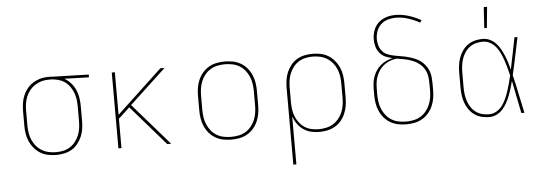

<svg xmlns="http://www.w3.org/2000/svg" viewBox="-57 -921 3713 1312"><g transform="rotate(-5 1800.0 -264.5)"><path d="M299 8Q271 8 243 2.5Q215 -3 191 -17.5Q167 -32 148.5 -53.5Q130 -75 118.5 -100.5Q107 -126 102.5 -154Q98 -182 98 -210V-310Q98 -337 102 -364Q106 -391 116.5 -416Q127 -441 144 -462.5Q161 -484 184 -498.5Q207 -513 233 -520.5Q259 -528 286 -528H300Q304 -528 308.5 -528Q313 -528 317 -527L567 -520V-501L398 -506Q423 -492 442.5 -470Q462 -448 473.5 -422Q485 -396 489.5 -367.5Q494 -339 494 -310V-210Q494 -182 490 -154.5Q486 -127 475 -101.5Q464 -76 446.5 -54Q429 -32 405.5 -18Q382 -4 354.5 2Q327 8 299 8ZM299 -11Q324 -11 349 -16.5Q374 -22 395 -35.5Q416 -49 431.5 -69Q447 -89 456.5 -112Q466 -135 469.5 -160Q473 -185 473 -210V-310Q473 -334 470 -357.5Q467 -381 458.5 -403Q450 -425 436.5 -445Q423 -465 404 -479Q385 -493 362 -500Q339 -507 315 -509H288Q263 -509 239.5 -502Q216 -495 195.5 -481.5Q175 -468 159.5 -448.5Q144 -429 135 -406Q126 -383 122.5 -359Q119 -335 119 -310V-210Q119 -185 123 -159.5Q127 -134 137 -110.5Q147 -87 163.5 -67.5Q180 -48 201.5 -35Q223 -22 248.5 -16.5Q274 -11 299 -11Z M1060 0 823 -273 746 -201V0H725V-520H746V-228L1058 -520H1087L837 -287L1087 0Z M1500 8Q1472 8 1444 2.5Q1416 -3 1391.5 -17Q1367 -31 1348.5 -52.5Q1330 -74 1318.5 -100Q1307 -126 1302.5 -154Q1298 -182 1298 -210V-310Q1298 -338 1302.5 -366Q1307 -394 1318.5 -420Q1330 -446 1348.5 -467.5Q1367 -489 1391.5 -503Q1416 -517 1444 -522.5Q1472 -528 1500 -528Q1528 -528 1556 -522.5Q1584 -517 1608.5 -503Q1633 -489 1651.5 -467.5Q1670 -446 1681.5 -420Q1693 -394 1697.5 -366Q1702 -338 1702 -310V-210Q1702 -182 1697.5 -154Q1693 -126 1681.5 -100Q1670 -74 1651.5 -52.5Q1633 -31 1608.5 -17Q1584 -3 1556 2.5Q1528 8 1500 8ZM1500 -11Q1525 -11 1550.5 -16Q1576 -21 1598 -34Q1620 -47 1636.5 -67Q1653 -87 1663 -110.5Q1673 -134 1677 -159.5Q1681 -185 1681 -210V-310Q1681 -335 1677 -360.5Q1673 -386 1663 -409.5Q1653 -433 1636.5 -453Q1620 -473 1598 -486Q1576 -499 1550.5 -504Q1525 -509 1500 -509Q1475 -509 1449.5 -504Q1424 -499 1402 -486Q1380 -473 1363.5 -453Q1347 -433 1337 -409.5Q1327 -386 1323 -360.5Q1319 -335 1319 -310V-210Q1319 -185 1323 -159.5Q1327 -134 1337 -110.5Q1347 -87 1363.5 -67Q1380 -47 1402 -34Q1424 -21 1449.5 -16Q1475 -11 1500 -11Z M1906 215V-310Q1906 -338 1910 -365.5Q1914 -393 1925 -418.5Q1936 -444 1953.5 -466Q1971 -488 1994.5 -502Q2018 -516 2045.5 -522Q2073 -528 2101 -528Q2129 -528 2157 -522.5Q2185 -517 2209 -502.5Q2233 -488 2251.5 -466.5Q2270 -445 2281.5 -419.5Q2293 -394 2297.5 -366Q2302 -338 2302 -310V-210Q2302 -182 2297.5 -154.5Q2293 -127 2282 -101Q2271 -75 2253 -53.5Q2235 -32 2211 -18Q2187 -4 2159.5 2Q2132 8 2104 8Q2075 8 2046.5 1.5Q2018 -5 1994.5 -21.5Q1971 -38 1954 -61.5Q1937 -85 1927 -113V215ZM2101 -11Q2126 -11 2151.5 -16.5Q2177 -22 2198.5 -35Q2220 -48 2236.5 -67.5Q2253 -87 2263 -110.5Q2273 -134 2277 -159.5Q2281 -185 2281 -210V-310Q2281 -335 2277 -360.5Q2273 -386 2263 -409.5Q2253 -433 2236.5 -452.5Q2220 -472 2198.5 -485Q2177 -498 2151.5 -503.5Q2126 -509 2101 -509Q2076 -509 2051 -503.5Q2026 -498 2005 -484.5Q1984 -471 1968.5 -451Q1953 -431 1943.5 -408Q1934 -385 1930.5 -360Q1927 -335 1927 -310V-210Q1927 -185 1930.5 -160Q1934 -135 1943.5 -112Q1953 -89 1968.5 -69Q1984 -49 2005 -35.5Q2026 -22 2051 -16.5Q2076 -11 2101 -11Z M2700 8Q2672 8 2644 2.5Q2616 -3 2591.5 -17Q2567 -31 2548.5 -52.5Q2530 -74 2518.5 -100Q2507 -126 2502.5 -154Q2498 -182 2498 -210V-250Q2498 -272 2501 -295Q2504 -318 2512 -339Q2520 -360 2533 -379Q2546 -398 2563.5 -412.5Q2581 -427 2602 -436.5Q2623 -446 2645 -451Q2620 -456 2597 -466Q2574 -476 2558 -495.5Q2542 -515 2535 -539.5Q2528 -564 2528 -589Q2528 -610 2532.5 -630.5Q2537 -651 2547 -669.5Q2557 -688 2572.5 -702.5Q2588 -717 2607 -726Q2626 -735 2646.5 -739Q2667 -743 2688 -743Q2734 -743 2779 -729Q2824 -715 2865 -692L2854 -676Q2817 -697 2775 -710.5Q2733 -724 2689 -724Q2662 -724 2635 -716Q2608 -708 2588 -689Q2568 -670 2558.5 -643.5Q2549 -617 2549 -589Q2549 -566 2556 -543.5Q2563 -521 2578.5 -504Q2594 -487 2616 -479Q2638 -471 2660.5 -466.5Q2683 -462 2705.5 -458.5Q2728 -455 2750.5 -449Q2773 -443 2794.5 -434.5Q2816 -426 2834.5 -412.5Q2853 -399 2867.5 -380.5Q2882 -362 2890 -340.5Q2898 -319 2900 -296Q2902 -273 2902 -250V-210Q2902 -182 2897.5 -154Q2893 -126 2881.5 -100Q2870 -74 2851.5 -52.5Q2833 -31 2808.5 -17Q2784 -3 2756 2.5Q2728 8 2700 8ZM2700 -11Q2725 -11 2750.5 -16Q2776 -21 2798 -34Q2820 -47 2836.5 -67Q2853 -87 2863 -110.5Q2873 -134 2877 -159.5Q2881 -185 2881 -210V-250Q2881 -277 2877.5 -303.5Q2874 -330 2860.5 -353.5Q2847 -377 2825.5 -394Q2804 -411 2779 -420.5Q2754 -430 2727.5 -435.5Q2701 -441 2674 -445Q2651 -443 2629 -435Q2607 -427 2588.5 -413.5Q2570 -400 2556 -381Q2542 -362 2533.5 -340.5Q2525 -319 2522 -296Q2519 -273 2519 -250V-210Q2519 -185 2523 -159.5Q2527 -134 2537 -110.5Q2547 -87 2563.5 -67Q2580 -47 2602 -34Q2624 -21 2649.5 -16Q2675 -11 2700 -11Z M3269 8Q3242 8 3216 1.5Q3190 -5 3168 -20.5Q3146 -36 3130.5 -58Q3115 -80 3106 -105Q3097 -130 3093.5 -156.5Q3090 -183 3090 -210V-310Q3090 -337 3093.5 -363.5Q3097 -390 3106 -415Q3115 -440 3130.5 -462Q3146 -484 3168 -499.5Q3190 -515 3216 -521.5Q3242 -528 3269 -528Q3295 -528 3318.5 -517Q3342 -506 3359.5 -487.5Q3377 -469 3389.5 -446Q3402 -423 3412 -399.5Q3422 -376 3429.5 -351.5Q3437 -327 3443 -302Q3455 -356 3465.5 -411Q3476 -466 3487 -520H3508Q3494 -456 3481 -391.5Q3468 -327 3453 -263Q3469 -198 3482 -132Q3495 -66 3510 0H3489Q3477 -56 3466.5 -112Q3456 -168 3444 -225Q3437 -199 3429.5 -174Q3422 -149 3412.5 -124.5Q3403 -100 3390.5 -77Q3378 -54 3360.5 -34.5Q3343 -15 3319 -3.5Q3295 8 3269 8ZM3269 -11Q3296 -11 3320 -25Q3344 -39 3360 -61Q3376 -83 3387 -108Q3398 -133 3406.5 -158.5Q3415 -184 3422 -210.5Q3429 -237 3435 -263Q3429 -289 3422 -315Q3415 -341 3406.5 -366Q3398 -391 3387 -415.5Q3376 -440 3359.5 -461Q3343 -482 3319.5 -495.5Q3296 -509 3269 -509Q3245 -509 3221.5 -503Q3198 -497 3178.5 -482.5Q3159 -468 3145.5 -447.5Q3132 -427 3124.5 -404.5Q3117 -382 3114 -358Q3111 -334 3111 -310V-210Q3111 -186 3114 -162Q3117 -138 3124.5 -115.5Q3132 -93 3145.5 -72.5Q3159 -52 3178.5 -37.5Q3198 -23 3221.5 -17Q3245 -11 3269 -11ZM3287 -600 3296 -744H3319L3305 -600Z"/></g></svg>

Font: Iosevka Etoile Thin
Style: Regular
Weight: 100
Designer: Belleve Invis
Foundry: Belleve Invis
Version: Version 22.1.2; ttfautohint (v1.8.4)